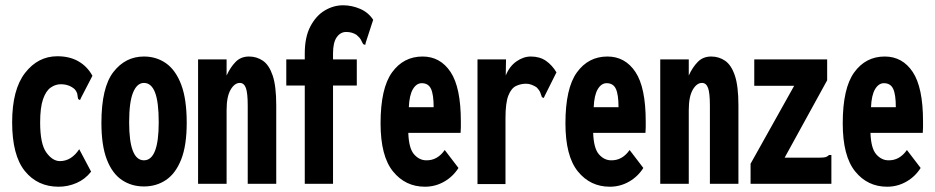

<svg xmlns="http://www.w3.org/2000/svg" viewBox="-20 -696 3540 727"><path d="M202 11Q122 11 74 -48.5Q26 -108 26 -233Q26 -357 75 -420Q124 -483 197 -483Q244 -483 277.5 -463.5Q311 -444 330 -409L287 -326L283 -317L276 -321Q274 -329 273 -338Q272 -347 263 -358Q242 -377 210 -377Q190 -377 172 -364.5Q154 -352 143 -320.5Q132 -289 132 -232Q132 -151 155.5 -118.5Q179 -86 207 -86Q250 -86 280 -131L325 -46Q302 -17 269.5 -3Q237 11 202 11Z M525 10Q478 10 441.5 -14.5Q405 -39 384.5 -92Q364 -145 364 -231Q364 -365 409.5 -423.5Q455 -482 525 -482Q572 -482 608.5 -456.5Q645 -431 666 -376Q687 -321 687 -231Q687 -145 666 -92Q645 -39 608.5 -14.5Q572 10 525 10ZM525 -89Q581 -89 581 -233Q581 -310 567 -346Q553 -382 525 -382Q499 -382 484 -346Q469 -310 469 -233Q469 -89 525 -89Z M730 0V-471H838V-410Q852 -441 872 -461.5Q892 -482 923 -482Q952 -482 975.5 -466Q999 -450 1012.5 -410Q1026 -370 1026 -297V0H918V-296Q918 -344 911 -363Q904 -382 888 -382Q868 -382 853 -356Q838 -330 838 -279V0Z M1134 -372H1064V-471H1134V-494Q1134 -556 1155.5 -596.5Q1177 -637 1210 -656.5Q1243 -676 1279 -676Q1312 -676 1343.5 -662.5Q1375 -649 1393 -621L1365 -535L1363 -526L1355 -529Q1351 -536 1347 -544.5Q1343 -553 1330 -564Q1313 -575 1291 -575Q1269 -575 1255 -555Q1241 -535 1241 -494V-471H1331V-372H1241V0H1134Z M1589 11Q1515 11 1468 -47Q1421 -105 1421 -229Q1421 -362 1464.5 -422Q1508 -482 1580 -482Q1647 -482 1686 -423.5Q1725 -365 1725 -236Q1725 -225 1725 -214Q1725 -203 1724 -193H1526Q1528 -134 1548 -111.5Q1568 -89 1594 -89Q1636 -88 1664 -128L1716 -60Q1695 -27 1661.5 -8Q1628 11 1589 11ZM1528 -290H1622Q1622 -338 1612 -359.5Q1602 -381 1577 -381Q1557 -381 1543.5 -358.5Q1530 -336 1528 -290Z M1788 -471H1896L1895 -410Q1909 -445 1935.5 -463.5Q1962 -482 1990 -482Q2024 -482 2047.5 -465.5Q2071 -449 2087 -422L2043 -334L2039 -325L2032 -328Q2029 -336 2026 -345Q2023 -354 2011 -366Q2003 -371 1993 -375Q1983 -379 1972 -379Q1952 -379 1934 -370.5Q1916 -362 1905 -334.5Q1894 -307 1894 -249V1H1788Z M2289 11Q2215 11 2168 -47Q2121 -105 2121 -229Q2121 -362 2164.5 -422Q2208 -482 2280 -482Q2347 -482 2386 -423.5Q2425 -365 2425 -236Q2425 -225 2425 -214Q2425 -203 2424 -193H2226Q2228 -134 2248 -111.5Q2268 -89 2294 -89Q2336 -88 2364 -128L2416 -60Q2395 -27 2361.5 -8Q2328 11 2289 11ZM2228 -290H2322Q2322 -338 2312 -359.5Q2302 -381 2277 -381Q2257 -381 2243.5 -358.5Q2230 -336 2228 -290Z M2480 0V-471H2588V-410Q2602 -441 2622 -461.5Q2642 -482 2673 -482Q2702 -482 2725.5 -466Q2749 -450 2762.5 -410Q2776 -370 2776 -297V0H2668V-296Q2668 -344 2661 -363Q2654 -382 2638 -382Q2618 -382 2603 -356Q2588 -330 2588 -279V0Z M2822 -76 2987 -371H2836V-471H3112V-392L2951 -99H3082Q3099 -99 3106 -101Q3113 -103 3119 -109H3128V0H2822Z M3339 11Q3265 11 3218 -47Q3171 -105 3171 -229Q3171 -362 3214.5 -422Q3258 -482 3330 -482Q3397 -482 3436 -423.5Q3475 -365 3475 -236Q3475 -225 3475 -214Q3475 -203 3474 -193H3276Q3278 -134 3298 -111.5Q3318 -89 3344 -89Q3386 -88 3414 -128L3466 -60Q3445 -27 3411.5 -8Q3378 11 3339 11ZM3278 -290H3372Q3372 -338 3362 -359.5Q3352 -381 3327 -381Q3307 -381 3293.5 -358.5Q3280 -336 3278 -290Z"/></svg>

Font: Inconsolata ExtraCondensed Black
Style: Regular
Weight: 900
Width: 2
Monospace: yes
Designer: Raph Levien, Cyreal, Brenton Simpson
Foundry: Raph Levien, Cyreal, Google
Version: Version 3.001; ttfautohint (v1.8.2.53-6de2)